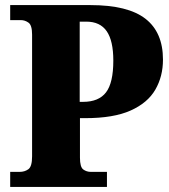

<svg xmlns="http://www.w3.org/2000/svg" viewBox="-20 -734 663 754"><path d="M20 0V-59H57Q77 -59 91.5 -69.5Q106 -80 106 -120V-598Q106 -635 92 -645Q78 -655 62 -655H20V-714H335Q482 -714 551 -660.5Q620 -607 620 -500Q620 -434 590 -382Q560 -330 493 -300Q426 -270 315 -270H294V-115Q294 -78 307 -68.5Q320 -59 337 -59H400V0ZM306 -334Q368 -334 396.5 -371.5Q425 -409 425 -496Q425 -574 399 -611.5Q373 -649 319 -649H293V-334Z"/></svg>

Font: Noto Serif Armenian SemiCondensed Black
Style: Regular
Weight: 900
Width: 4
Designer: Monotype Design Team
Foundry: Monotype Imaging Inc.
Version: Version 2.008; ttfautohint (v1.8.4.7-5d5b)